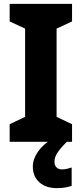

<svg xmlns="http://www.w3.org/2000/svg" viewBox="-20 -734 423 994"><path d="M353 0H30V-91L110 -129V-586L30 -623V-714H353V-623L273 -586V-129L353 -91ZM262 103Q262 122 272.5 132.5Q283 143 301 143Q315 143 328.5 139.5Q342 136 351 133V228Q337 233 318.5 236.5Q300 240 275 240Q217 240 183.5 209.5Q150 179 150 129Q150 90 176 52Q202 14 254 -18L326 0Q293 33 277.5 56.5Q262 80 262 103Z"/></svg>

Font: Noto Sans Kannada SemiCondensed ExtraBold
Style: Regular
Weight: 800
Width: 4
Designer: Jelle Bosma - Monotype Design Team
Foundry: Monotype Imaging Inc.
Version: Version 2.005; ttfautohint (v1.8.4.7-5d5b)